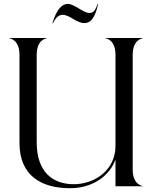

<svg xmlns="http://www.w3.org/2000/svg" viewBox="-20 -980 820 1010"><path d="M587.5 -691.5V-212C587.5 -85 478 -11 368 -11C261.5 -11 173 -70.5 173 -232.5V-691.5C173 -771 222 -778.5 227 -778.5V-780H28V-778.5C33 -778.5 82.5 -771 82.5 -691.5V-228C82.5 -58 194.5 10 348.5 10C464 10 555 -51.5 587.5 -141V0H732V-1.5C727.5 -1.5 678 -9 678 -88.5V-691.5C678 -771 727.5 -778.5 732 -778.5V-780H533.5V-778.5C538.5 -778.5 587.5 -771 587.5 -691.5ZM255.5 -857.5H258.5C275 -892 292.5 -902 309.5 -902C347.5 -902 381.5 -858.5 424.5 -858.5C454 -858.5 479.5 -881.5 496 -958.5H493C478.5 -915.5 465.5 -912 449 -912C418.5 -912 371 -959.5 336.5 -959.5C306.5 -959.5 278 -932 255.5 -857.5Z"/></svg>

Font: Beautique Display
Style: Regular
Weight: 400
Designer: Nhat-Quang Ngo
Version: Version 1.100;Glyphs 3.2.3 (3260)